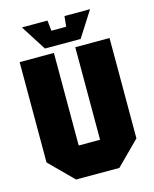

<svg xmlns="http://www.w3.org/2000/svg" viewBox="-128 -965 842 1050"><g transform="rotate(-15 292.5 -440.0)"><path d="M38 -132V-700H232V-176H353V-700H547V-132L415 0H170ZM340 -880H485L393 -736H191L99 -880H244L250 -821H334Z"/></g></svg>

Font: Tektur SemiCondensed ExtraBold
Style: Regular
Weight: 800
Width: 4
Designer: Adam Jagosz
Foundry: Adam Jagosz
Version: Version 1.005;gftools[0.9.30]